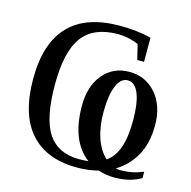

<svg xmlns="http://www.w3.org/2000/svg" viewBox="-100 -761 867 871"><g transform="rotate(15 333.5 -326.0)"><path d="M529.3 -29.3Q584.5 -29.3 635.7 -50.8V-21Q584 9.8 511.2 9.8Q472.2 9.8 435.5 -2.4Q386.7 9.8 335.4 9.8Q191.9 9.8 116 -75.4Q40 -160.6 40 -328.1Q40 -662.1 359.9 -662.1Q439.5 -662.1 505.9 -645.5V-532.2H474.1L457 -602.5Q440.9 -610.4 414.3 -616.7Q387.7 -623 359.9 -623Q247.1 -623 194.6 -554Q142.1 -484.9 142.1 -328.1Q142.1 -169.9 189 -99.6Q235.8 -29.3 335.4 -29.3Q361.8 -29.3 378.9 -31.7Q285.2 -102.1 285.2 -267.1Q285.2 -359.9 332 -415.5Q378.9 -471.2 454.6 -471.2Q531.2 -471.2 580.1 -414.6Q628.9 -357.9 628.9 -266.6Q628.9 -182.6 596.4 -124.3Q564 -65.9 507.3 -32.2Q518.1 -29.3 529.3 -29.3ZM526.9 -262.7Q526.9 -343.3 509 -387.7Q491.2 -432.1 457 -432.1Q423.8 -432.1 405.5 -387.2Q387.2 -342.3 387.2 -262.7Q387.2 -195.3 405.3 -143.1Q423.3 -90.8 457 -60.5Q492.7 -85.9 509.8 -135Q526.9 -184.1 526.9 -262.7Z"/></g></svg>

Font: Liberation Serif
Style: Regular
Weight: 400
Designer: Steve Matteson
Foundry: Ascender Corporation
Version: Version 2.1.5